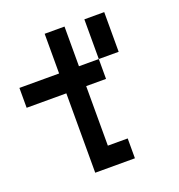

<svg xmlns="http://www.w3.org/2000/svg" viewBox="-139 -894 944 1010"><g transform="rotate(-20 333.5 -389.0)"><path d="M333.3 -555.6H444.4V-444.4H333.3V-111.1H444.4V0H222.2V-444.4H0V-555.6H222.2V-777.8H333.3ZM555.6 -555.6H444.4V-777.8H555.6Z"/></g></svg>

Font: Pixeloid Mono
Style: Regular
Weight: 400
Monospace: yes
Designer: GGBotNet
Foundry: GGBotNet
Version: 0.5